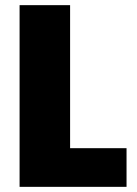

<svg xmlns="http://www.w3.org/2000/svg" viewBox="-20 -725 531 745"><path d="M252 -705V-150H471V0H56V-705Z"/></svg>

Font: Parkinsans Light ExtraBold
Style: Regular
Weight: 800
Version: Version 1.000